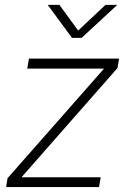

<svg xmlns="http://www.w3.org/2000/svg" viewBox="-20 -761 514 781"><path d="M4.9 0 10.7 -36.1 401.9 -480.5 402.3 -481.9H90.8L97.7 -522.5H464.4L458 -484.4L69.3 -42V-40H389.6L382.8 0ZM221.7 -741.2 297.9 -636.7 409.2 -741.2H456.1V-740.2L312 -606.9H272.9L174.8 -740.2V-741.2Z"/></svg>

Font: Inter 28pt ExtraLight
Style: Italic
Weight: 250
Italic angle: -9.3988°
Designer: Rasmus Andersson
Foundry: rsms
Version: Version 4.001;git-66647c0bb